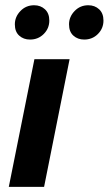

<svg xmlns="http://www.w3.org/2000/svg" viewBox="-20 -726 422 746"><path d="M14.2 0 113.7 -496H250.4L151.3 0ZM96.7 -572.3Q71.5 -572.3 54.6 -587.6Q37.7 -602.8 37.7 -631.3Q37.7 -660.7 59.3 -683.1Q80.8 -705.6 112.6 -705.6Q137.8 -705.6 154.7 -689.9Q171.6 -674.2 171.6 -646.2Q171.6 -615.6 150 -594Q128.5 -572.3 96.7 -572.3ZM307.2 -572.3Q282 -572.3 265.1 -587.6Q248.2 -602.8 248.2 -631.3Q248.2 -660.7 269.8 -683.1Q291.3 -705.6 323.1 -705.6Q348.3 -705.6 365.2 -689.9Q382 -674.2 382 -646.2Q382 -615.6 360.5 -594Q339 -572.3 307.2 -572.3Z"/></svg>

Font: Source Sans 3 VF
Style: Italic
Weight: 200
Italic angle: -11°
Designer: Paul D. Hunt
Foundry: Adobe Systems Incorporated
Version: Version 3.042;hotconv 1.0.118;makeotfexe 2.5.65603